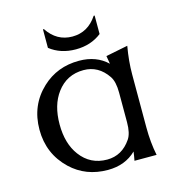

<svg xmlns="http://www.w3.org/2000/svg" viewBox="-111 -839 879 946"><g transform="rotate(-15 329.0 -366.0)"><path d="M193.4 -742.2H198.2Q245.6 -670.4 325.2 -670.4Q404.8 -670.4 452.1 -742.2H457V-647.9Q402.3 -605 325.2 -605Q248 -605 193.4 -647.9ZM574.2 0H461.4Q465.8 -22 468.8 -45.4Q412.6 9.8 324.2 9.8Q211.9 9.8 135.7 -62.5Q48.8 -145.5 48.8 -268.6Q48.8 -393.1 135.7 -474.6Q212.9 -546.9 324.2 -546.9Q412.6 -546.9 468.3 -493.2Q465.3 -514.2 461.4 -534.2L573.7 -556.6Q560.5 -481.9 560.5 -413.6V-144Q560.5 -67.4 574.2 0ZM334 -40.5Q409.7 -40.5 456.1 -108.9Q475.1 -136.7 475.1 -192.9V-344.2Q475.1 -400.4 456.1 -428.2Q409.7 -496.6 334 -496.6Q248 -496.6 197.3 -428.2Q151.4 -366.7 151.4 -268.6Q151.4 -170.4 197.3 -108.9Q248 -40.5 334 -40.5Z"/></g></svg>

Font: Classica
Style: Book
Weight: 400
Designer: Wojciech Kalinowski "wmk69" (wmk69@o2.pl)
Foundry: Wojciech Kalinowski "wmk69" (wmk69@o2.pl)
Version: Version 2.1.1; 2021-05-14